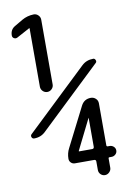

<svg xmlns="http://www.w3.org/2000/svg" viewBox="-102 -789 704 1069"><g transform="rotate(-10 250.0 -255.0)"><path d="M357.4 64.5Q368.2 64.5 368.2 52.7V-109.4V-110.4L367.2 -109.4L282.2 61.5V63.5V64.5ZM368.2 184.6V136.7Q368.2 126 357.4 126H249Q236.3 126 227.1 117.2Q217.8 108.4 217.8 94.7Q217.8 63.5 232.4 36.1L343.8 -183.6Q361.3 -217.8 399.4 -217.8Q415 -217.8 426.8 -207Q438.5 -196.3 438.5 -179.7V57.6Q438.5 63.5 444.3 64.5H456.1Q468.8 64.5 478.5 73.2Q488.3 82 488.3 95.2Q488.3 108.4 478.5 117.2Q468.8 126 456.1 126H444.3Q438.5 126 438.5 131.8V184.6Q438.5 198.2 427.7 209Q417 219.7 402.8 219.7Q388.7 219.7 378.4 209.5Q368.2 199.2 368.2 184.6ZM54.7 -619.1Q44.9 -614.3 35.6 -619.6Q26.4 -625 26.4 -635.7Q26.4 -669.9 54.7 -685.5L99.6 -711.9Q129.9 -729.5 167 -730.5Q181.6 -730.5 192.4 -719.7Q203.1 -709 203.1 -694.3V-328.1Q203.1 -313.5 192.4 -302.7Q181.6 -292 167 -292Q152.3 -292 141.6 -302.7Q130.9 -313.5 130.9 -328.1V-658.2L129.9 -659.2H128.9ZM450.2 -429.7Q459 -429.7 462.9 -419.9Q466.8 -410.2 460 -404.3L115.2 -76.2Q88.9 -49.8 49.8 -49.8Q40 -49.8 36.1 -59.6Q32.2 -69.3 40 -76.2L384.8 -404.3Q411.1 -429.7 450.2 -429.7Z"/></g></svg>

Font: Rounded-X Mgen+ 1m medium
Style: Regular
Weight: 500
Designer: [Source Han Sans]
Ryoko NISHIZUKA  (kana & ideographs); Paul D. Hunt (Latin, Greek & Cyrillic); Wenlong ZHANG  (bopomofo
Version: Version 1.059.20150602